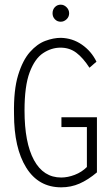

<svg xmlns="http://www.w3.org/2000/svg" viewBox="-20 -792 478 822"><path d="M242 10Q145 10 92.5 -74Q40 -158 40 -304Q38 -406 57.5 -470Q77 -534 108 -569Q139 -604 174 -617Q209 -630 240 -630Q290 -629 330.5 -601Q371 -573 393 -528L363 -502Q336 -544 307 -566Q278 -588 239 -588Q200 -588 164.5 -564.5Q129 -541 107 -482.5Q85 -424 85 -319Q85 -181 125.5 -106.5Q166 -32 242 -32Q270 -32 300 -43.5Q330 -55 352 -77V-248H243V-290H395V-54Q357 -22 320.5 -6Q284 10 242 10ZM240 -699Q225 -699 215 -709.5Q205 -720 205 -735Q205 -751 215 -761.5Q225 -772 240 -772Q254 -772 265 -761Q276 -750 276 -735Q276 -720 265 -709.5Q254 -699 240 -699Z"/></svg>

Font: Inconsolata SemiCondensed Light
Style: Regular
Weight: 300
Width: 4
Monospace: yes
Designer: Raph Levien, Cyreal, Brenton Simpson
Foundry: Raph Levien, Cyreal, Google
Version: Version 3.100; ttfautohint (v1.8.4.7-5d5b)